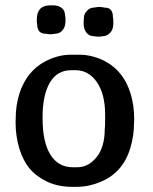

<svg xmlns="http://www.w3.org/2000/svg" viewBox="-20 -704 585 733"><path d="M258.3 -65.4H273.9Q317.9 -65.4 348.9 -104.2Q379.9 -143.1 379.9 -211.4L380.9 -222.2L381.3 -239.3V-267.1Q381.3 -344.7 349.9 -390.4Q318.4 -436 267.6 -436H252Q198.2 -436 170.4 -388.7Q142.6 -341.3 142.6 -257.3V-251.5Q142.6 -161.1 172.6 -113.3Q202.6 -65.4 258.3 -65.4ZM120.6 -629.4Q120.6 -683.6 171.4 -683.6H183.1Q203.1 -683.6 215.6 -673.6Q228 -663.6 228 -647.9Q229 -645 229 -642.6L230 -635.3V-622.1Q230 -602.5 219 -588.9Q208 -575.2 189.9 -575.2Q186 -574.2 184.6 -574.2L175.3 -573.2H169.4L154.8 -575.2Q122.1 -575.2 122.1 -610.8L120.6 -618.2ZM299.8 -626 300.8 -641.6Q300.8 -649.4 311.8 -662.4Q322.8 -675.3 340.3 -675.3Q344.2 -676.3 346.2 -676.3L354 -677.2H365.7L380.4 -674.8Q411.1 -674.8 411.1 -638.7L412.6 -628.9V-613.3Q412.6 -590.8 399.9 -578.1Q387.2 -565.4 369.6 -565.4Q365.7 -564.5 363.8 -564.5L356 -564H354L352.1 -564.5H348.1L336.9 -565.9Q320.8 -565.9 310.1 -579.3Q299.3 -592.8 299.3 -614.7V-624.5ZM250 -495.1H282.7Q327.1 -495.1 370.1 -475.6Q451.2 -438 479 -345.2Q492.2 -301.3 492.2 -251V-242.7L491.7 -234.4Q491.7 -186 477.5 -138.7Q449.2 -44.4 363.3 -9.3Q318.4 9.3 272.5 9.3H255.9Q201.2 9.3 159.4 -10.7Q117.7 -30.8 92.5 -61.3Q67.4 -91.8 53.5 -138.2Q39.6 -184.6 39.6 -234.4V-243.2L40 -251.5Q40 -303.7 54.7 -348.6Q83 -433.6 153.8 -470.2Q201.7 -495.1 250 -495.1Z"/></svg>

Font: Averia Libre
Style: Regular
Weight: 400
Version: Version 1.002